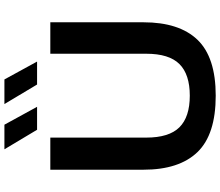

<svg xmlns="http://www.w3.org/2000/svg" viewBox="-84 -904 998 870"><g transform="rotate(-90 415.0 -469.0)"><path d="M416.5 9.5Q240.5 9.5 160.8 -73.2Q81 -156 81 -318V-740H226.5V-305.5Q226.5 -202 273.2 -155Q320 -108 416.5 -108Q513 -108 559.8 -155Q606.5 -202 606.5 -305.5V-740H749V-318Q749 -156 669.8 -73.2Q590.5 9.5 416.5 9.5ZM467 -800 378.5 -948H490L571 -800ZM262 -800 173.5 -948H285L366 -800Z"/></g></svg>

Font: Encode Sans Expanded Expanded SemiBold
Style: Regular
Weight: 600
Width: 7
Designer: Multiple Designers
Foundry: Impallari Type
Version: Version 3.000; ttfautohint (v1.8.3) -l 8 -r 50 -G 200 -x 14 